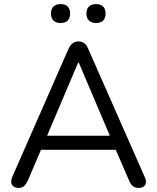

<svg xmlns="http://www.w3.org/2000/svg" viewBox="-20 -915 769 942"><path d="M364 -609 211 -249H519L366 -609ZM72 7Q56 7 46.5 -0.5Q37 -8 36 -15.5Q35 -23 35 -25Q35 -36 41 -49L316 -675Q325 -695 337.5 -703.5Q350 -712 365 -712Q380 -712 392.5 -703.5Q405 -695 413 -675L689 -49Q696 -36 696 -24Q696 -22 695 -14.5Q694 -7 685 0Q676 7 660 7Q642 7 631 -2.5Q620 -12 613 -30L548 -180H181L117 -30Q108 -11 98 -2Q88 7 72 7ZM452 -802Q429 -802 416.5 -814Q404 -826 404 -849Q404 -871 416.5 -883Q429 -895 452 -895Q474 -895 486 -883Q498 -871 498 -849Q498 -826 486 -814Q474 -802 452 -802ZM277 -802Q255 -802 242.5 -814Q230 -826 230 -849Q230 -871 242.5 -883Q255 -895 277 -895Q300 -895 312 -883Q324 -871 324 -849Q324 -826 312 -814Q300 -802 277 -802Z"/></svg>

Font: Nunito
Style: Regular
Weight: 400
Designer: Vernon Adams
Foundry: Vernon Adams
Version: Version 3.602